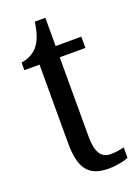

<svg xmlns="http://www.w3.org/2000/svg" viewBox="-131 -717 570 786"><g transform="rotate(-20 154.5 -324.5)"><path d="M203 10C240 10 273 2 290 -5V-51C271 -46 254 -43 231 -43C190 -43 170 -73 170 -143V-487H282V-536H170V-659H124C116 -605 105 -579 87 -557C69 -536 45 -525 16 -520V-487H82V-145C82 -30 120 10 203 10Z"/></g></svg>

Font: Noto Serif Lao Cond
Style: Regular
Weight: 400
Width: 3
Designer: Monotype Design Team
Foundry: Monotype Imaging Inc.
Version: Version 2.004